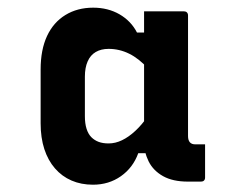

<svg xmlns="http://www.w3.org/2000/svg" viewBox="-20 -780 640 508"><path d="M226 -291.3Q194.7 -291.3 169.3 -302.3Q143.8 -313.3 125.5 -334.4Q107.1 -355.5 97.3 -385.5Q87.5 -415.6 87.5 -453.8V-596.1Q87.5 -648.4 104.5 -684.8Q121.5 -721.1 153.2 -740.4Q184.8 -759.7 226.6 -759.7Q265.7 -759.7 296.3 -742.1Q326.8 -724.4 342.4 -694H375.3L371.6 -598.7Q347.6 -625.2 321.8 -637.9Q295.9 -650.7 267.3 -650.7Q247.5 -650.7 233.3 -642.4Q219.1 -634.1 211.9 -617.5Q204.6 -600.9 204.6 -577.3V-472.6Q204.6 -453.2 209 -439.3Q213.4 -425.4 221.7 -417Q229.9 -408.8 241.1 -404.6Q252.2 -400.5 267.3 -400.5Q285.3 -400.5 302.9 -409Q320.6 -417.5 337.9 -433.6Q355.3 -449.7 370.8 -472.1L382.3 -374.6H345.8Q331.9 -336.3 299.9 -313.8Q267.9 -291.3 226 -291.3ZM522.6 -398.1Q522.6 -375.7 522.6 -353.8Q522.6 -331.8 522.6 -310.2Q522.6 -305.2 519.7 -302.3Q516.9 -299.5 511.9 -299.5Q502.7 -299.5 493.8 -299.5Q484.9 -299.5 476.9 -299.5Q437.3 -299.5 411.5 -313.9Q385.6 -328.4 373.4 -352.7Q361.2 -377.1 361.2 -405.1Q361.2 -444.1 361.2 -482.6Q361.2 -521.1 361.2 -559.7Q361.2 -598.2 361.2 -637.1Q361.2 -655.6 361.2 -674.6Q361.2 -693.6 361.2 -712.5Q361.2 -731.4 361.2 -750Q387.1 -750 414 -750Q440.9 -750 466.8 -750Q471.8 -750 474.6 -747.1Q477.5 -744.1 477.5 -739.1Q477.5 -686.3 477.5 -633Q477.5 -579.7 477.5 -526.8Q477.5 -473.9 477.5 -420.2Q477.5 -409.1 482.3 -403.6Q487.1 -398.1 496.3 -398.1Q498.4 -398.1 500.7 -398.1Q502.9 -398.1 504 -398.1Z"/></svg>

Font: Recursive Sans Linear Light
Style: Regular
Weight: 300
Version: Version 1.085